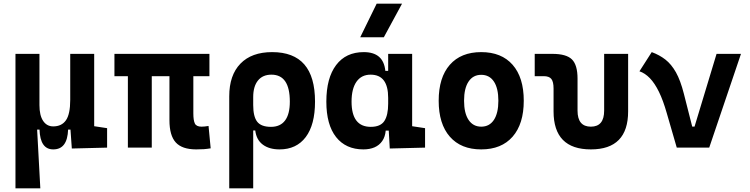

<svg xmlns="http://www.w3.org/2000/svg" viewBox="-20 -815 4142 1060"><path d="M273.9 9.8Q201.7 9.8 198.2 -99.6H166.5L65.4 -175.8V-517.6H197.8V-234.4Q197.8 -178.2 218 -147.7Q238.3 -117.2 273.9 -117.2Q320.3 -117.2 344 -150.9Q367.7 -184.6 367.7 -263.7L390.1 -99.6H356Q354 -44.9 333.7 -17.6Q313.5 9.8 273.9 9.8ZM65.4 224.6V-210L184.1 -115.7L202.6 224.6ZM376.5 4.9 367.7 -119.1V-234.4H500V-118.2L571.3 -107.4V0ZM367.7 -146.5V-517.6H500V-175.8Z M1063.5 9.8Q985.2 9.8 950.4 -28.6Q915.5 -66.9 915.5 -151.4V-517.6H1047.4V-189Q1047.4 -150.4 1055.8 -133.1Q1064.3 -115.7 1092.8 -115.7Q1101.1 -115.7 1110.2 -116.7Q1119.4 -117.7 1131.3 -119.6L1143.1 3.9Q1122.6 7.3 1106 8.5Q1089.4 9.8 1063.5 9.8ZM686 0V-517.6H817.9V0ZM611.8 -394.5V-517.6H1136.2V-394.5Z M1523.4 9.8Q1466.3 9.8 1430.9 -16.6Q1395.5 -43 1389.2 -94.7H1336.4L1377.9 -234.9Q1377.9 -171.4 1399.9 -143.1Q1421.9 -114.7 1476.1 -114.7Q1527.3 -114.7 1553.7 -149.7Q1580.1 -184.6 1580.1 -253.9Q1580.1 -328.6 1554.7 -365.7Q1529.3 -402.8 1478.5 -402.8Q1430.2 -402.8 1404.1 -370.4Q1377.9 -337.9 1377.9 -278.8L1245.6 -283.2Q1245.6 -399.9 1307.4 -463.6Q1369.1 -527.3 1482.4 -527.3Q1601.1 -527.3 1660.2 -459.2Q1719.2 -391.1 1719.2 -253.9Q1719.2 -126.5 1668 -58.3Q1616.7 9.8 1523.4 9.8ZM1245.6 224.6V-283.2H1377.9V224.6Z M1986.3 9.8Q1889.2 9.8 1835.4 -58.3Q1781.7 -126.5 1781.7 -253.9Q1781.7 -384.3 1835.7 -455.8Q1889.6 -527.3 1988.3 -527.3Q2042.5 -527.3 2072.3 -501.7Q2102.1 -476.1 2107.4 -423.8H2153.3L2123 -274.9Q2123 -338.9 2098.9 -370.8Q2074.7 -402.8 2025.9 -402.8Q1975.6 -402.8 1948.2 -364Q1920.9 -325.2 1920.9 -253.9Q1920.9 -114.7 2026.9 -114.7Q2080.6 -114.7 2101.8 -146.7Q2123 -178.7 2123 -242.7V-267.1L2158.2 -93.8H2109.4Q2106.4 -59.6 2090.3 -36.4Q2074.2 -13.2 2047.9 -1.7Q2021.5 9.8 1986.3 9.8ZM2131.8 4.9 2123 -151.9V-254.4H2255.4V-118.2L2326.7 -107.4V0ZM2123 -211.4V-517.6H2255.4V-212.4ZM1968.8 -609.4 2059.6 -794.9H2199.7L2099.1 -609.4Z M2636.7 9.8Q2524.9 9.8 2463.4 -60.5Q2401.9 -130.9 2401.9 -258.8Q2401.9 -387.2 2463.4 -457.3Q2524.9 -527.3 2636.7 -527.3Q2748.6 -527.3 2810.1 -457.3Q2871.6 -387.2 2871.6 -258.8Q2871.6 -130.9 2810.1 -60.5Q2748.6 9.8 2636.7 9.8ZM2637 -115.7Q2682.1 -115.7 2706.8 -153.1Q2731.4 -190.5 2731.4 -258.9Q2731.4 -327.6 2706.8 -364.7Q2682.1 -401.9 2636.7 -401.9Q2591.8 -401.9 2566.9 -364.7Q2542 -327.5 2542 -258.8Q2542 -190.4 2566.9 -153.1Q2591.8 -115.7 2637 -115.7Z M3242.2 9.8Q3036.1 9.8 3036.1 -200.2V-326.2Q3036.1 -363.8 3023.9 -379.2Q3011.7 -394.5 2981.4 -394.5H2932.1V-517.6H3029.8Q3106.4 -517.6 3137.5 -487.1Q3168.5 -456.5 3168.5 -380.9V-204.1Q3168.5 -115.7 3242.1 -115.7Q3315.4 -115.7 3315.4 -204.1V-517.6H3447.8V-200.2Q3447.8 9.8 3242.2 9.8Z M3716.3 0 3797.9 -116.2H3814.5L3936 -517.6H4070.8L3895.5 0ZM3716.3 0 3661.1 -190.4Q3641.1 -260.7 3617.9 -308.1Q3594.7 -355.5 3567.9 -383.3Q3541 -411.1 3510.3 -421.4L3578.1 -527.3Q3620.6 -511.7 3653.6 -486.1Q3686.5 -460.4 3711.7 -415.8Q3736.8 -371.1 3755.4 -297.9L3821.3 -38.6Z"/></svg>

Font: Cascadia Mono
Style: Regular
Weight: 400
Monospace: yes
Designer: Aaron Bell
Foundry: Saja Typeworks
Version: Version 2102.003